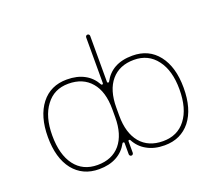

<svg xmlns="http://www.w3.org/2000/svg" viewBox="-122 -927 1244 1089"><g transform="rotate(-20 500.0 -383.0)"><path d="M698.2 -12.7Q635.7 -12.7 591.8 -38.1Q548.8 -61.5 524.4 -107.4Q522.5 -111.3 517.6 -110.4H516.6Q512.7 -109.4 512.7 -105.5V-35.2Q512.7 -30.3 509.3 -26.4Q505.9 -22.5 500.5 -22.5Q495.1 -22.5 491.7 -26.4Q488.3 -30.3 488.3 -35.2V-103.5Q488.3 -107.4 484.4 -108.4H483.4Q478.5 -109.4 476.6 -105.5Q452.1 -60.5 409.2 -37.1Q365.2 -12.7 302.7 -12.7Q252.9 -12.7 214.4 -30.8Q175.8 -48.8 147.5 -84Q90.8 -156.2 90.8 -283.2Q90.8 -408.2 147.5 -481.4Q175.8 -517.6 214.4 -535.6Q252.9 -553.7 302.7 -553.7Q365.2 -553.7 409.2 -529.3Q451.2 -506.8 476.6 -460.9Q478.5 -457 483.4 -458H484.4Q488.3 -460 488.3 -463.9V-740.2Q488.3 -745.1 491.7 -749Q495.1 -752.9 500.5 -752.9Q505.9 -752.9 509.3 -749Q512.7 -745.1 512.7 -740.2V-462.9Q512.7 -459 516.6 -457H517.6Q522.5 -456.1 524.4 -460Q548.8 -505.9 590.8 -529.3Q634.8 -553.7 698.2 -553.7Q748 -553.7 786.6 -535.6Q825.2 -517.6 853.5 -481.4Q910.2 -408.2 910.2 -283.2Q910.2 -156.2 853.5 -84Q825.2 -48.8 786.6 -30.8Q748 -12.7 698.2 -12.7ZM698.2 -528.3Q610.4 -528.3 561.5 -470.7Q512.7 -413.1 512.7 -307.6V-258.8Q512.7 -154.3 561.5 -95.7Q610.4 -38.1 698.2 -38.1Q786.1 -38.1 835 -102.5Q884.8 -167 884.8 -283.2Q884.8 -396.5 835 -461.9Q785.2 -528.3 698.2 -528.3ZM302.7 -528.3Q215.8 -528.3 167 -461.9Q117.2 -396.5 117.2 -283.2Q117.2 -167 166 -102.5Q214.8 -38.1 302.7 -38.1Q390.6 -38.1 439.5 -95.7Q488.3 -154.3 488.3 -258.8V-307.6Q488.3 -414.1 439.5 -470.7Q390.6 -528.3 302.7 -528.3Z"/></g></svg>

Font: Rounded Mgen+ 1m thin
Style: Regular
Weight: 100
Designer: [Source Han Sans]
Ryoko NISHIZUKA  (kana & ideographs); Paul D. Hunt (Latin, Greek & Cyrillic); Wenlong ZHANG  (bopomofo
Version: Version 1.059.20150602